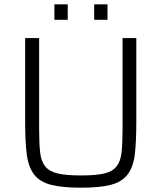

<svg xmlns="http://www.w3.org/2000/svg" viewBox="-20 -865 752 893"><path d="M97 0ZM550 -688H614V-298Q614 -206 607 -147Q600 -88 573.5 -53.5Q547 -19 496 -5.5Q445 8 357 8Q269 8 217 -5.5Q165 -19 138.5 -53.5Q112 -88 104.5 -147Q97 -206 97 -298V-688H162V-266Q162 -199 166.5 -157Q171 -115 190.5 -91Q210 -67 249 -58Q288 -49 357 -49Q426 -49 464.5 -58Q503 -67 522 -91Q541 -115 545.5 -157Q550 -199 550 -266ZM233 -773V-845H295V-773ZM418 -773V-845H480V-773Z"/></svg>

Font: Azeri Sans Light
Style: Regular
Weight: 300
Designer: Hector Gatti & Omnibus-Type (original fonts) / Cristiano Sobral (main changes and remastering)
Version: Version 1.000; ttfautohint (v1.6)